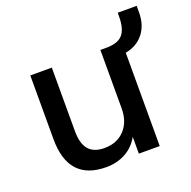

<svg xmlns="http://www.w3.org/2000/svg" viewBox="-114 -728 841 847"><g transform="rotate(-20 307.0 -304.5)"><path d="M614 -616V-586Q614 -526 583 -487Q552 -448 498 -438V0H400V-79Q377 -37 336.5 -15Q296 7 246 7Q68 7 68 -189V-488H169V-190Q169 -131 193 -103Q217 -75 267 -75Q326 -75 361.5 -113Q397 -151 397 -214V-488H426Q479 -488 502 -514Q525 -540 525 -600V-616Z"/></g></svg>

Font: wassup Sans
Style: Medium
Weight: 600
Version: Version 2.001